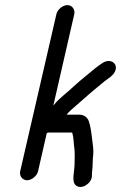

<svg xmlns="http://www.w3.org/2000/svg" viewBox="-20 -710 474 752"><path d="M244 -690C226 -690 205 -673 201 -655L59 -39C55 -21 68 -4 86 -4C104 -4 125 -21 129 -39L163 -188C164 -189 167 -190 168 -191H262C263 -190 263 -188 264 -186C269 -169 268 -150 271 -131C274 -112 272 -88 272 -67C272 -38 259 1 277 16C299 34 337 10 340 -19C340 -26 340 -31 341 -41C344 -62 342 -82 345 -103C347 -120 344 -141 342 -156C338 -186 336 -215 326 -240C318 -254 306 -261 289 -261H241C246 -268 249 -270 258 -279C292 -308 323 -337 356 -364L390 -392C405 -404 425 -414 432 -434C442 -463 411 -483 381 -463C371 -456 362 -450 352 -442L317 -413C302 -401 283 -385 269 -372C248 -351 210 -324 192 -300L189 -297L271 -655C275 -673 262 -690 244 -690Z"/></svg>

Font: Electronic
Style: BdIt
Weight: 700
Version: Version 1.011